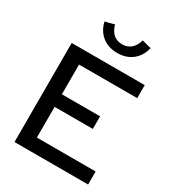

<svg xmlns="http://www.w3.org/2000/svg" viewBox="-218 -1053 1064 1175"><g transform="rotate(30 314.0 -465.5)"><path d="M71 0V-700H587V-608H176V-398H446V-309H176V-92H591V0ZM342 -786Q279 -786 236 -820Q193 -854 179 -914L244 -931Q267 -847 342 -847Q378 -847 403 -868Q428 -889 440 -931L505 -914Q491 -854 448 -820Q405 -786 342 -786Z"/></g></svg>

Font: Red Hat Display SemiBold
Style: Regular
Weight: 600
Designer: Pentagram, MCKL
Foundry: Pentagram, MCKL
Version: Version 1.023